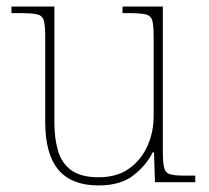

<svg xmlns="http://www.w3.org/2000/svg" viewBox="-20 -556 637 586"><path d="M281 10Q199 10 158.5 -37.5Q118 -85 118 -184V-442Q118 -477 114 -492.5Q110 -508 94 -512Q78 -516 41 -516H15V-536H146V-181Q146 -134 157 -96Q168 -58 197.5 -36.5Q227 -15 281 -15Q337 -15 374 -41.5Q411 -68 430 -110.5Q449 -153 449 -202V-442Q449 -477 445 -492.5Q441 -508 425 -512Q409 -516 372 -516H354V-536H477V-94Q477 -60 481 -44Q485 -28 499.5 -24Q514 -20 544 -20H576V0H453L450 -91H446Q427 -52 387.5 -21Q348 10 281 10Z"/></svg>

Font: Noto Serif Telugu Thin
Style: Regular
Weight: 100
Designer: Jelle Bosma - Monotype Design Team
Foundry: Monotype Imaging Inc.
Version: Version 2.005; ttfautohint (v1.8.4.7-5d5b)